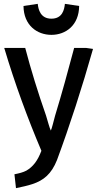

<svg xmlns="http://www.w3.org/2000/svg" viewBox="-20 -782 533 997"><path d="M247 -601C173 -601 103 -650 102 -751L176 -762C179 -733 190 -685 247 -685C304 -685 314 -732 317 -762L391 -751C390 -650 321 -601 247 -601ZM463 -528C406 -327 343 -132 276 49C247 122 206 155 148 174C121 183 91 189 63 195L55 123C80 118 100 113 117 104C151 84 175 54 195 1C124 -166 57 -348 2 -533H111C140 -422 177 -302 219 -182C229 -149 237 -118 244 -104C250 -117 257 -148 266 -181C302 -299 332 -409 365 -533H428Z"/></svg>

Font: Repo Medium
Style: Regular
Weight: 500
Designer: Stefan Peev
Foundry: Context Ltd
Version: Version 1.502